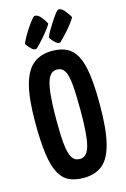

<svg xmlns="http://www.w3.org/2000/svg" viewBox="-138 -983 691 1056"><g transform="rotate(-15 207.5 -455.5)"><path d="M203 10Q155 10 120.5 -6Q86 -22 64.5 -62Q43 -102 33 -173Q23 -244 23 -354Q23 -489 44 -566.5Q65 -644 107.5 -677Q150 -710 214 -710Q263 -710 297 -693Q331 -676 352 -636.5Q373 -597 382.5 -529Q392 -461 392 -358Q392 -218 372 -138Q352 -58 310.5 -24Q269 10 203 10ZM209 -96Q237 -96 252.5 -121.5Q268 -147 274.5 -204.5Q281 -262 281 -354Q281 -446 276 -501Q271 -556 256.5 -580Q242 -604 213 -604Q185 -604 169 -578Q153 -552 146 -492Q139 -432 139 -331Q139 -248 144.5 -196Q150 -144 165 -120Q180 -96 209 -96ZM135 -743Q122 -740 109.5 -751Q97 -762 88.5 -774Q80 -786 80 -786Q88 -805 101 -827.5Q114 -850 128 -870.5Q142 -891 153.5 -905Q165 -919 168 -920Q185 -925 204 -903.5Q223 -882 233 -860Q228 -850 214.5 -832Q201 -814 184.5 -795Q168 -776 154 -761.5Q140 -747 135 -743ZM270 -743Q258 -740 245 -751Q232 -762 224 -774Q216 -786 216 -786Q224 -805 237.5 -827.5Q251 -850 264.5 -870.5Q278 -891 289 -905Q300 -919 304 -920Q320 -925 339 -903.5Q358 -882 369 -860Q363 -850 350 -832Q337 -814 320 -795Q303 -776 289 -761.5Q275 -747 270 -743Z"/></g></svg>

Font: Yanone Kaffeesatz SemiBold
Style: Regular
Weight: 600
Designer: Yanone (Cyrillic: Daniel Pouzeot, Huerta Tipografica, and Cyreal)
Foundry: Yanone
Version: Version 2.003